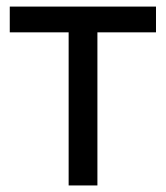

<svg xmlns="http://www.w3.org/2000/svg" viewBox="-20 -566 506 586"><path d="M189.5 -467.3H9.8V-545.9H456.1V-467.3H277.3V0H189.5Z"/></svg>

Font: Inter RS Variable
Style: Regular
Weight: 400
Designer: Rasmus Andersson (customised by Maria Ramos and Noel Pretorius)
Foundry: rsms
Version: Version 3.001;Glyphs 3.2.3 (3260)